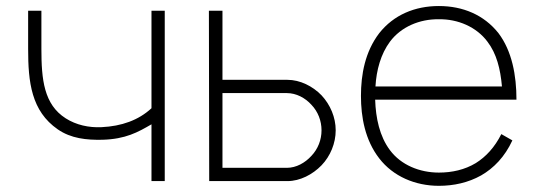

<svg xmlns="http://www.w3.org/2000/svg" viewBox="-20 -598 1767 634"><path d="M480.2 -562.5V-240.6C437.5 -201 381.2 -181.2 315.6 -178.1C272.9 -176 231.3 -185.4 196.9 -207.3C125 -253.1 116.7 -335.4 116.7 -436.5V-562.5H72.9V-436.5C72.9 -327.1 83.3 -231.3 170.8 -170.8C214.6 -140.6 265.6 -135.4 317.7 -136.5C394.8 -138.5 435.4 -161.5 480.2 -187.5V0H524V-562.5Z M669.8 -562.5 670.8 0H929.2C970.8 0 1012.5 -21.9 1041.7 -52.1C1070.8 -82.3 1088.5 -125 1088.5 -167.7C1088.5 -210.4 1070.8 -252.1 1041.7 -283.3C1012.5 -313.5 970.8 -334.4 929.2 -334.4H714.6V-562.5ZM714.6 -290.6H927.1C958.3 -290.6 987.5 -275 1008.3 -252.1C1030.2 -229.2 1041.7 -199 1041.7 -167.7C1041.7 -136.5 1030.2 -106.3 1008.3 -83.3C987.5 -60.4 958.3 -43.8 927.1 -43.8H714.6Z M1551 -59.4C1514.6 -37.5 1472.9 -28.1 1429.2 -28.1C1365.6 -28.1 1304.2 -53.1 1267.7 -102.1C1233.3 -147.9 1220.8 -208.3 1218.8 -268.8H1685.4C1685.4 -349 1670.8 -429.2 1626 -488.5C1578.1 -549 1508.3 -578.1 1429.2 -578.1C1350 -578.1 1280.2 -549 1232.3 -488.5C1185.4 -427.1 1171.9 -352.1 1171.9 -281.2C1171.9 -211.5 1185.4 -135.4 1232.3 -75C1278.1 -15.6 1351 15.6 1429.2 15.6C1478.1 15.6 1526 5.2 1568.8 -18.8C1610.4 -42.7 1646.9 -80.2 1671.9 -134.4L1635.4 -155.2C1613.5 -111.5 1584.4 -80.2 1551 -59.4ZM1267.7 -460.4C1304.2 -509.4 1365.6 -535.4 1429.2 -534.4C1491.7 -535.4 1553.1 -509.4 1589.6 -460.4C1619.8 -420.8 1632.3 -370.8 1637.5 -312.5H1219.8C1222.9 -366.7 1237.5 -419.8 1267.7 -460.4Z"/></svg>

Font: Manrope Thin
Style: Regular
Weight: 100
Width: 4
Designer: Michael Sharanda
Foundry: Michael Sharanda
Version: Version 2.000;PS 002.000;hotconv 1.0.88;makeotf.lib2.5.64775